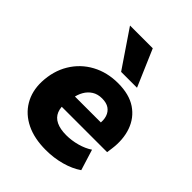

<svg xmlns="http://www.w3.org/2000/svg" viewBox="-219 -880 1008 1008"><g transform="rotate(45 285.0 -376.5)"><path d="M299 11Q214 11 153.5 -18.5Q93 -48 61 -102Q29 -156 31 -227Q34 -310 72 -373Q110 -436 174.5 -471Q239 -506 320 -506Q403 -506 455 -471Q507 -436 528.5 -375Q550 -314 539 -237L535 -209H176L189 -296H415L400 -283Q405 -315 397 -339Q389 -363 369.5 -376.5Q350 -390 317 -390Q285 -390 262 -375.5Q239 -361 225 -336.5Q211 -312 206 -281L200 -245Q194 -204 205.5 -176Q217 -148 246 -134Q275 -120 320 -120Q360 -120 400 -131Q440 -142 470 -162L506 -46Q467 -19 413 -4Q359 11 299 11ZM289 -559 150 -764H319L407 -559Z"/></g></svg>

Font: Nunito Sans 11pt Black
Style: Italic
Weight: 900
Italic angle: -9°
Version: Version 3.101;gftools[0.9.27]